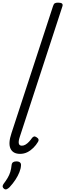

<svg xmlns="http://www.w3.org/2000/svg" viewBox="-21 -1150 495 1455"><path d="M131 16Q77 16 58.5 -24Q40 -64 66 -141L381 -1104Q386 -1120 394 -1125Q402 -1130 419 -1130Q442 -1130 449.5 -1122.5Q457 -1115 451 -1099L129 -113Q118 -80 121.5 -63Q125 -46 145 -46Q159 -46 173 -54.5Q187 -63 199.5 -76.5Q212 -90 222 -105Q229 -113 236.5 -115.5Q244 -118 256 -110Q269 -102 271 -93Q273 -84 267 -75Q253 -51 232 -30Q211 -9 186 3.5Q161 16 131 16ZM10 281Q0 273 -1 264.5Q-2 256 5 245Q24 220 37 198Q50 176 57 153Q64 130 67 100Q69 85 78.5 79Q88 73 103 73Q122 73 131 81.5Q140 90 138 105Q137 127 126 155Q115 183 96 212Q77 241 51 269Q41 279 30.5 283.5Q20 288 10 281Z"/></svg>

Font: Playwrite CU Light
Style: Regular
Weight: 300
Designer: Veronika Burian, José Scaglione
Foundry: TypeTogether
Version: Version 1.002